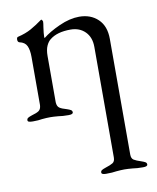

<svg xmlns="http://www.w3.org/2000/svg" viewBox="-81 -493 689 842"><g transform="rotate(-10 263.5 -72.5)"><path d="M303 276Q303 269 308.5 265.5Q314 262 326 258Q348 251 358.5 244.5Q369 238 369 220V-272Q369 -315 344 -340Q319 -365 279 -365Q219 -365 187 -339Q176 -331 168 -313.5Q160 -296 160 -268V-62Q161 -44 171 -37Q181 -30 203 -24Q215 -20 220.5 -16.5Q226 -13 226 -6Q226 3 206 3Q178 3 161 0Q139 -2 125 -2Q108 -2 88 0Q73 3 47 3Q35 3 29.5 1Q24 -1 24 -6Q24 -13 29.5 -16.5Q35 -20 47 -24Q69 -30 79 -37Q89 -44 90 -62V-277Q90 -308 81.5 -326Q73 -344 49 -349Q45 -350 43 -353.5Q41 -357 41 -362Q41 -373 48 -374Q82 -382 107 -396Q132 -410 158 -429L160 -430Q164 -430 167 -421Q167 -413 164 -396Q160 -368 160 -356Q160 -349 161 -348Q189 -371 236.5 -392.5Q284 -414 326 -414Q377 -414 409.5 -383Q442 -352 442 -295V220Q442 238 452.5 244.5Q463 251 485 258Q497 262 502.5 265.5Q508 269 508 276Q508 285 488 285Q460 285 442 282Q420 280 405 280Q391 280 369 282Q353 285 323 285Q303 285 303 276Z"/></g></svg>

Font: EB Garamond
Style: Regular
Weight: 400
Designer: Georg Duffner and Octavio Pardo
Foundry: Georg Duffner
Version: Version 1.000; ttfautohint (v1.6)